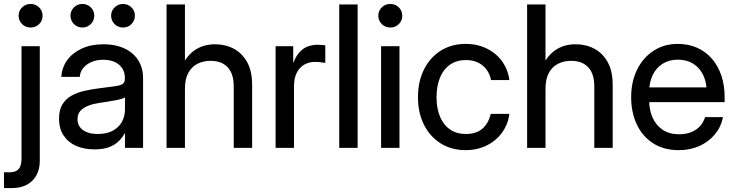

<svg xmlns="http://www.w3.org/2000/svg" viewBox="-49 -750 3728 974"><path d="M60.1 -515.6H152.8V67.4Q152.8 106.9 136.5 137.9Q120.1 168.9 88.4 186.5Q56.6 204.1 10.7 204.1H-28.8V124H0.5Q31.7 124 45.9 107.4Q60.1 90.8 60.1 54.2ZM106.4 -610.4Q80.6 -610.4 63 -627.9Q45.4 -645.5 45.4 -670.4Q45.4 -695.3 63 -712.6Q80.6 -730 106 -730Q131.8 -730 149.4 -712.6Q167 -695.3 167 -669.9Q167 -645 149.4 -627.7Q131.8 -610.4 106.4 -610.4Z M430.2 7.8Q378.4 7.8 338.1 -9.5Q297.9 -26.9 274.2 -61.8Q250.5 -96.7 250.5 -147.9Q250.5 -192.4 267.6 -220.5Q284.7 -248.5 313.7 -264.6Q342.8 -280.8 379.6 -289.1Q416.5 -297.4 455.1 -302.2Q503.9 -308.6 532.2 -312.3Q560.5 -315.9 572.5 -323.7Q584.5 -331.5 584.5 -350.6V-355.5Q584.5 -382.3 571.5 -402.8Q558.6 -423.3 534.2 -435.1Q509.8 -446.8 475.1 -446.8Q440.9 -446.8 414.6 -435.3Q388.2 -423.8 372.8 -404.3Q357.4 -384.8 355.5 -359.9H262.2Q265.1 -408.2 292.2 -445.3Q319.3 -482.4 366.5 -503.9Q413.6 -525.4 476.1 -525.4Q522.5 -525.4 559.6 -513.2Q596.7 -501 622.8 -478.5Q648.9 -456.1 662.8 -424.6Q676.8 -393.1 676.8 -354.5V0H585V-73.2H583Q572.8 -53.7 554.4 -34.9Q536.1 -16.1 505.9 -4.2Q475.6 7.8 430.2 7.8ZM446.3 -70.3Q494.6 -70.3 525.1 -87.9Q555.7 -105.5 570.3 -133.5Q585 -161.6 585 -194.3V-256.3Q579.6 -252.4 567.1 -248.5Q554.7 -244.6 536.6 -241.2Q518.6 -237.8 497.8 -234.4Q477.1 -231 456.1 -228Q427.2 -224.1 401.6 -214.8Q376 -205.6 360.1 -189Q344.2 -172.4 344.2 -144.5Q344.2 -121.6 356.7 -105Q369.1 -88.4 392.1 -79.3Q415 -70.3 446.3 -70.3ZM575.2 -610.4Q549.8 -610.4 532.2 -627.9Q514.6 -645.5 514.6 -670.4Q514.6 -695.3 532.5 -712.6Q550.3 -730 575.2 -730Q600.1 -730 617.7 -712.6Q635.3 -695.3 635.3 -670.4Q635.3 -645.5 617.9 -627.9Q600.6 -610.4 575.2 -610.4ZM368.7 -610.4Q343.8 -610.4 326.2 -627.9Q308.6 -645.5 308.6 -670.4Q308.6 -695.3 326.2 -712.6Q343.8 -730 368.7 -730Q394 -730 411.6 -712.6Q429.2 -695.3 429.2 -670.4Q429.2 -645.5 411.6 -627.9Q394 -610.4 368.7 -610.4Z M889.2 -299.3V0H795.9V-727.5H889.2V-389.2H863.8Q888.7 -458.5 933.8 -491.9Q979 -525.4 1042 -525.4Q1094.7 -525.4 1137.2 -502.7Q1179.7 -480 1204.8 -434.6Q1230 -389.2 1230 -320.8V0H1136.7V-311.5Q1136.7 -376 1106 -408.7Q1075.2 -441.4 1019 -441.4Q982.9 -441.4 953.4 -426.8Q923.8 -412.1 906.5 -380.9Q889.2 -349.6 889.2 -299.3Z M1349.1 0V-515.6H1438.5V-433.6H1440.4Q1454.6 -474.6 1485.1 -498.8Q1515.6 -522.9 1564.5 -522.9Q1576.2 -522.9 1585.7 -522Q1595.2 -521 1601.1 -520V-430.7Q1595.7 -431.6 1581.1 -433.8Q1566.4 -436 1548.3 -436Q1519.5 -436 1495.4 -422.6Q1471.2 -409.2 1456.8 -381.6Q1442.4 -354 1442.4 -311V0Z M1765.1 -727.5V0H1671.9V-727.5Z M1884.3 0V-515.6H1977.5V0ZM1931.2 -610.4Q1905.3 -610.4 1887.7 -627.9Q1870.1 -645.5 1870.1 -670.4Q1870.1 -695.3 1887.7 -712.6Q1905.3 -730 1930.7 -730Q1956.5 -730 1974.1 -712.6Q1991.7 -695.3 1991.7 -669.9Q1991.7 -645 1974.1 -627.7Q1956.5 -610.4 1931.2 -610.4Z M2313.5 11.7Q2241.2 11.7 2186.5 -22.7Q2131.8 -57.1 2101.6 -117.7Q2071.3 -178.2 2071.3 -256.8Q2071.3 -335.9 2101.6 -397Q2131.8 -458 2186.5 -492.7Q2241.2 -527.3 2313.5 -527.3Q2358.9 -527.3 2397 -513.7Q2435.1 -500 2464.4 -475.3Q2493.7 -450.7 2511.7 -417.2Q2529.8 -383.8 2535.2 -343.8H2441.9Q2438 -365.7 2427.5 -384.3Q2417 -402.8 2400.9 -416.5Q2384.8 -430.2 2363.3 -437.7Q2341.8 -445.3 2314 -445.3Q2267.6 -445.3 2234.1 -422.1Q2200.7 -398.9 2183.1 -356.4Q2165.5 -314 2165.5 -256.8Q2165.5 -200.2 2183.1 -158.2Q2200.7 -116.2 2233.9 -93.3Q2267.1 -70.3 2314 -70.3Q2341.8 -70.3 2362.8 -77.4Q2383.8 -84.5 2399.2 -98.1Q2414.6 -111.8 2424.8 -130.6Q2435.1 -149.4 2440.4 -172.4H2535.2Q2530.3 -133.3 2512 -99.6Q2493.7 -65.9 2464.4 -41Q2435.1 -16.1 2396.7 -2.2Q2358.4 11.7 2313.5 11.7Z M2718.3 -299.3V0H2625V-727.5H2718.3V-389.2H2692.9Q2717.8 -458.5 2762.9 -491.9Q2808.1 -525.4 2871.1 -525.4Q2923.8 -525.4 2966.3 -502.7Q3008.8 -480 3033.9 -434.6Q3059.1 -389.2 3059.1 -320.8V0H2965.8V-311.5Q2965.8 -376 2935.1 -408.7Q2904.3 -441.4 2848.1 -441.4Q2812 -441.4 2782.5 -426.8Q2752.9 -412.1 2735.6 -380.9Q2718.3 -349.6 2718.3 -299.3Z M3395 11.7Q3318.8 11.7 3264.6 -22.9Q3210.4 -57.6 3181.6 -118.4Q3152.8 -179.2 3152.8 -256.8Q3152.8 -335.4 3182.9 -396.5Q3212.9 -457.5 3266.4 -492.4Q3319.8 -527.3 3389.2 -527.3Q3443.4 -527.3 3487.3 -507.8Q3531.2 -488.3 3562.5 -452.1Q3593.8 -416 3610.4 -366.7Q3627 -317.4 3627 -257.3V-231.9H3197.8V-306.6H3576.7L3536.1 -282.2Q3536.1 -332.5 3518.1 -369.6Q3500 -406.7 3467.3 -427Q3434.6 -447.3 3389.6 -447.3Q3345.7 -447.3 3313 -427Q3280.3 -406.7 3262.2 -369.6Q3244.1 -332.5 3244.1 -282.2V-242.2Q3244.1 -191.4 3262 -152.3Q3279.8 -113.3 3313.5 -91.1Q3347.2 -68.8 3395.5 -68.8Q3431.2 -68.8 3458 -79.8Q3484.9 -90.8 3502.4 -110.4Q3520 -129.9 3527.8 -155.8H3618.7Q3608.9 -106 3577.6 -68.4Q3546.4 -30.8 3499.3 -9.5Q3452.1 11.7 3395 11.7Z"/></svg>

Font: Inter Cardless Display
Style: Regular
Weight: 400
Designer: Rasmus Andersson
Foundry: rsms
Version: Version 4.001;git-9221beed3